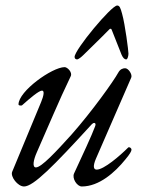

<svg xmlns="http://www.w3.org/2000/svg" viewBox="-20 -661 549 695"><path d="M404 -641C383 -641 250 -481 250 -455C250 -449 254 -446 259 -446C264 -446 275 -455 282 -462C305 -485 345 -523 375 -554C377 -556 378 -557 380 -557C382 -557 383 -556 384 -554L420 -463C425 -452 430 -446 437 -446C442 -446 445 -459 445 -467C445 -477 433 -572 422 -611C416 -633 413 -641 404 -641ZM67 14C101 14 173 -59 312 -211C315 -214 318 -216 321 -216C325 -216 328 -212 324 -203C314 -175 276 -93 248 -33C240 -15 259 14 276 14C339 14 396 -37 434 -84C450 -103 456 -114 456 -119C456 -124 451 -128 447 -128C446 -128 445 -128 444 -127C414 -97 356 -47 330 -47C318 -47 316 -60 327 -86L455 -380C460 -391 445 -414 433 -414C425 -414 415 -411 408 -398C391 -367 314 -259 239 -174C183 -112 130 -55 110 -55C96 -55 101 -82 113 -109C153 -199 192 -294 236 -385C243 -399 224 -418 214 -418C169 -418 47 -331 47 -283C47 -280 51 -279 55 -279C57 -279 59 -279 60 -280C89 -306 121 -333 132 -333C142 -333 138 -314 129 -292L24 -39C17 -22 44 14 67 14Z"/></svg>

Font: EB Garamond
Style: Italic
Weight: 400
Italic angle: -17.2°
Designer: Georg Duffner and Octavio Pardo
Foundry: Georg Duffner
Version: Version 1.000;PS 001.000;hotconv 1.0.88;makeotf.lib2.5.64775